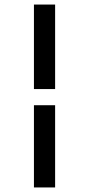

<svg xmlns="http://www.w3.org/2000/svg" viewBox="-20 -672 390 843"><path d="M129 -281V-652H222V-281ZM129 151V-210H222V151Z"/></svg>

Font: Inconsolata ExtraCondensed ExtraBold
Style: Regular
Weight: 800
Width: 2
Monospace: yes
Designer: Raph Levien, Cyreal, Brenton Simpson
Foundry: Raph Levien, Cyreal, Google
Version: Version 3.001; ttfautohint (v1.8.2.53-6de2)